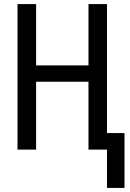

<svg xmlns="http://www.w3.org/2000/svg" viewBox="-20 -734 640 942"><path d="M504.9 -81.1H590.8V188H504.9V0H414.1V-333H157.2V0H65.9V-713.9H157.2V-413.1H414.1V-713.9H504.9Z"/></svg>

Font: WenQuanYi Micro Hei Mono
Style: Regular
Weight: 400
Foundry: Ascender Corporation
Version: Version 0.2.0-beta